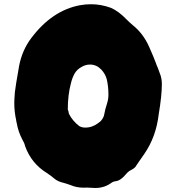

<svg xmlns="http://www.w3.org/2000/svg" viewBox="-20 -872 849 925"><path d="M433.1 -267.1C433.1 -267.1 435.1 -267.6 435.1 -267.6C445.8 -273.9 455.1 -279.8 462.4 -286.1C469.7 -292.5 475.6 -301.3 480.5 -313.5C484.4 -335 489.7 -356 496.6 -376.5C500.5 -389.2 502.4 -402.3 502.4 -415.5C502.4 -441.4 500 -465.8 494.6 -489.3C490.2 -506.8 481 -522.9 467.8 -537.1C452.1 -553.2 434.1 -561 413.6 -561C399.4 -561 385.7 -557.1 372.6 -549.3C357.4 -541 346.7 -530.3 339.4 -517.6C332 -504.4 326.2 -489.3 321.8 -471.2C311.5 -433.1 306.6 -390.6 306.6 -343.8C308.6 -340.3 309.6 -336.9 310.1 -333.5C310.5 -330.1 311 -326.7 312.5 -323.2C323.7 -300.8 340.3 -281.2 361.8 -264.6C370.1 -259.8 379.4 -257.3 390.6 -257.3C407.2 -257.3 421.4 -260.7 433.1 -267.1ZM57.6 -292.5C57.6 -292.5 58.1 -292 58.1 -292C51.8 -320.3 48.8 -348.1 48.8 -376C48.8 -386.2 49.8 -404.3 51.8 -429.2C53.7 -446.8 60.5 -488.8 72.3 -555.7C82 -605 101.1 -648.9 129.4 -687C196.3 -776.4 274.4 -829.6 364.7 -846.7C382.8 -850.1 400.9 -851.6 418.9 -851.6C451.2 -851.6 482.9 -845.7 513.7 -834.5C538.1 -824.2 564 -805.2 590.8 -777.3C599.6 -768.6 608.9 -759.8 618.7 -751.5C653.3 -724.1 679.7 -689 698.7 -646C714.8 -609.4 725.6 -583.5 731 -568.4C733.4 -560.5 736.8 -552.7 740.2 -545.4C745.1 -533.2 749.5 -520.5 753.9 -507.8C757.8 -494.6 759.8 -481.4 759.8 -467.3C759.8 -430.7 754.9 -382.3 744.6 -321.3C736.3 -249.5 713.4 -186 675.8 -131.3C667.5 -119.1 658.7 -106.9 650.4 -94.7C644 -85.9 640.1 -80.1 638.2 -77.1C633.8 -67.4 625 -59.6 612.8 -53.7C605.5 -50.3 599.1 -45.9 592.8 -39.6C592.8 -39.6 585.9 -31.7 585.9 -31.7C568.8 -11.2 552.2 -0.5 537.1 1C529.8 2 523.9 3.9 519.5 6.8C496.1 24.9 469.2 33.7 439 33.7C432.6 33.7 425.8 33.2 418.9 32.7C412.1 32.2 405.3 31.7 398.9 31.7C398.9 31.7 383.3 32.2 383.3 32.2C360.8 32.2 339.8 28.3 320.8 20C306.6 15.1 295.4 11.2 286.1 8.8C268.1 4.9 252.9 -2 241.7 -11.7C230.5 -21.5 218.3 -30.3 205.6 -38.6C155.8 -69.3 121.1 -112.3 101.1 -167.5C98.6 -178.7 94.2 -189 87.9 -199.2C74.7 -224.1 65.4 -250.5 60.5 -279.3C60.5 -279.3 57.6 -292.5 57.6 -292.5Z"/></svg>

Font: Kaph
Style: Regular
Weight: 400
Designer: GGBotNet
Foundry: f0n7.com